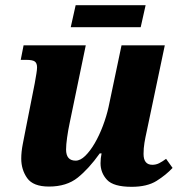

<svg xmlns="http://www.w3.org/2000/svg" viewBox="-20 -711 700 741"><path d="M488 10Q418 10 393 -17Q368 -44 368 -81Q368 -100 372 -119H365Q323 -60 280 -25.5Q237 9 169 9Q108 9 85 -23.5Q62 -56 62 -99Q62 -125 68 -155.5Q74 -186 79 -212L114 -389Q118 -412 120.5 -427Q123 -442 123 -451Q123 -467 114.5 -473.5Q106 -480 81 -480H60L71 -536H311L249 -237Q243 -209 239 -180.5Q235 -152 235 -134Q235 -91 272 -91Q290 -91 309 -109.5Q328 -128 345.5 -158Q363 -188 377 -225Q391 -262 399 -298L449 -536H616L546 -203Q541 -181 537.5 -160Q534 -139 534 -117Q534 -75 568 -75Q582 -75 594 -81Q606 -87 621 -98L646 -63Q621 -36 584.5 -13Q548 10 488 10ZM253 -606 272 -691H542L523 -606Z"/></svg>

Font: Noto Serif SemiCondensed ExtraBold
Style: Italic
Weight: 800
Width: 4
Italic angle: -12°
Designer: Monotype Design Team
Foundry: Monotype Imaging Inc.
Version: Version 2.014; ttfautohint (v1.8.4.7-5d5b)